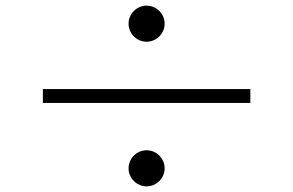

<svg xmlns="http://www.w3.org/2000/svg" viewBox="-20 -714 1040 681"><path d="M436 -630C436 -595 465 -566 500 -566C535 -566 564 -595 564 -630C564 -665 535 -694 500 -694C465 -694 436 -665 436 -630ZM132 -398V-349H868V-398ZM436 -117C436 -82 465 -53 500 -53C535 -53 564 -82 564 -117C564 -152 535 -181 500 -181C465 -181 436 -152 436 -117Z"/></svg>

Font: Noto Sans CJK Light
Style: Regular
Weight: 300
Designer: Ryoko NISHIZUKA (kana & ideographs); Paul D. Hunt (Latin, Greek & Cyrillic); Wenlong ZHANG (bopomofo); Sandoll Communica
Foundry: Adobe Systems Incorporated
Version: Version 1.000;PS 1;hotconv 1.0.78;makeotf.lib2.5.61930